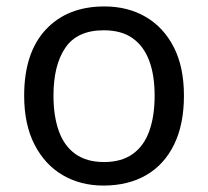

<svg xmlns="http://www.w3.org/2000/svg" viewBox="-20 -566 645 596"><path d="M551 -269Q551 -180 520.5 -117.5Q490 -55 434 -22.5Q378 10 301 10Q230 10 174.5 -22.5Q119 -55 87 -117.5Q55 -180 55 -269Q55 -402 122 -474Q189 -546 304 -546Q377 -546 432.5 -513.5Q488 -481 519.5 -419.5Q551 -358 551 -269ZM146 -269Q146 -206 162.5 -159.5Q179 -113 214 -88Q249 -63 303 -63Q357 -63 392 -88Q427 -113 443.5 -159.5Q460 -206 460 -269Q460 -333 443 -378Q426 -423 391.5 -447.5Q357 -472 302 -472Q220 -472 183 -418Q146 -364 146 -269Z"/></svg>

Font: hexukorean05
Style: Book
Weight: 400
Designer: Jelle Bosma - Monotype Design Team
Foundry: Monotype Imaging Inc.
Version: Version 2.003